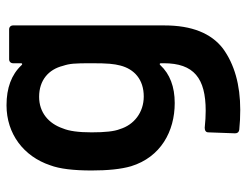

<svg xmlns="http://www.w3.org/2000/svg" viewBox="-104 -455 757 589"><g transform="rotate(-90 274.5 -160.5)"><path d="M375 -475C375 -471 373 -471 372 -471C371 -471 370 -472 369 -473C340 -504 299 -519 246 -519C158 -519 89 -466 62 -385C51 -356 46 -313 46 -258C46 -209 50 -168 59 -137C87 -46 166 -3 253 -3C303 -3 342 -18 369 -47C370 -48 371 -49 372 -49C373 -49 375 -49 375 -45V-37C375 56 329 92 229 92C214 92 196 91 177 89C168 89 163 93 163 100L160 182C160 190 164 194 171 195C191 197 211 198 232 198C309 198 372 180 420 145C467 109 491 49 491 -34V-499C491 -506 486 -511 479 -511H387C380 -511 375 -506 375 -499ZM368 -170C357 -127 325 -98 273 -98C224 -98 186 -128 173 -171C166 -188 163 -217 163 -258C163 -298 167 -327 175 -346C190 -390 224 -419 272 -419C323 -419 356 -390 367 -346C374 -325 375 -310 375 -259C375 -207 373 -190 368 -170Z"/></g></svg>

Font: Barlow SemiBold Numbers
Style: Regular
Weight: 600
Designer: Jeremy Tribby
Foundry: Tribby Type
Version: Version 1.408